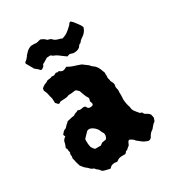

<svg xmlns="http://www.w3.org/2000/svg" viewBox="-177 -834 895 969"><g transform="rotate(-30 270.5 -349.0)"><path d="M422 -664Q415 -640 397 -627Q390 -622 383 -617Q376 -612 371 -605Q369 -601 367 -601Q361 -600 357.5 -595Q354 -590 350 -585Q342 -579 333.5 -577Q325 -575 314 -575Q307 -576 294 -581Q286 -579 277 -576Q274 -579 271 -581Q268 -583 265 -585Q254 -593 243 -601.5Q232 -610 218 -615Q215 -616 212 -619Q209 -622 207 -623Q201 -624 195.5 -623Q190 -622 185 -623Q180 -620 176 -617Q172 -614 167 -612Q161 -607 152 -604Q151 -600 149.5 -597.5Q148 -595 146 -592Q142 -588 138 -585.5Q134 -583 128 -583L115 -596Q113 -598 110 -600Q107 -602 102 -606L77 -650Q78 -652 78 -654Q78 -656 79 -657Q90 -664 100 -677Q102 -682 105.5 -685Q109 -688 112 -692Q125 -708 145 -714Q151 -714 158.5 -714.5Q166 -715 174 -713Q176 -713 177.5 -713.5Q179 -714 182 -714Q186 -715 190 -716Q194 -717 198 -718Q203 -719 206.5 -717Q210 -715 214 -713Q219 -711 223 -707.5Q227 -704 232 -699Q238 -698 251 -693Q261 -679 281 -674Q287 -673 292 -671Q297 -669 301 -667Q319 -671 333.5 -681.5Q348 -692 361 -705Q366 -709 369 -714.5Q372 -720 377 -721Q382 -720 384.5 -716.5Q387 -713 391 -710Q399 -699 407.5 -688.5Q416 -678 422 -664ZM501 -91Q500 -87 498.5 -83.5Q497 -80 496 -76Q494 -70 486 -66Q482 -62 477.5 -57Q473 -52 469 -47Q468 -44 463 -41Q449 -33 439 -14Q439 -14 439 -13.5Q439 -13 438 -12Q427 3 411 -5Q396 -10 384 -20Q378 -26 371 -30.5Q364 -35 359 -43Q355 -46 349.5 -50Q344 -54 339 -56Q331 -54 330 -51Q328 -47 325.5 -42Q323 -37 321 -32Q312 -26 302 -16Q295 -16 292 -10.5Q289 -5 283 -3H261Q251 -2 246 0Q241 2 230 10Q228 9 223 9Q212 7 202 10Q192 13 185 22Q184 23 181 23Q172 21 161.5 18.5Q151 16 141 12Q137 7 132.5 1.5Q128 -4 122 -8Q118 -10 116.5 -13Q115 -16 113 -18Q109 -20 105.5 -21.5Q102 -23 100 -24Q97 -26 95 -28Q91 -33 85.5 -37.5Q80 -42 75 -46Q70 -50 66.5 -55Q63 -60 59 -64Q58 -66 57.5 -66.5Q57 -67 56 -68Q54 -76 51 -84.5Q48 -93 47 -101Q47 -104 46 -106.5Q45 -109 44 -112Q42 -118 44 -123Q46 -129 44 -135Q42 -141 46 -147Q47 -149 46.5 -151.5Q46 -154 46 -155Q45 -159 44.5 -162Q44 -165 44 -169Q44 -172 42.5 -174.5Q41 -177 39 -179Q42 -187 45 -194.5Q48 -202 49 -210Q51 -216 54 -220.5Q57 -225 67 -232L63 -239Q63 -241 62.5 -242.5Q62 -244 62 -245Q67 -251 72 -256.5Q77 -262 85 -265Q88 -265 90 -267Q93 -270 96 -273.5Q99 -277 103 -281Q107 -283 110 -286.5Q113 -290 115 -292Q126 -294 134 -296.5Q142 -299 154 -300Q155 -300 155.5 -300.5Q156 -301 158 -301Q163 -306 172 -308.5Q181 -311 186 -315Q189 -314 191.5 -313Q194 -312 198 -311Q205 -311 212.5 -313Q220 -315 229 -312Q230 -310 231 -309Q232 -308 233 -306Q237 -296 248 -296Q251 -296 254 -296Q257 -296 260 -297Q262 -297 265 -300Q268 -303 268 -306Q267 -311 266 -315Q265 -319 263 -323Q265 -327 265.5 -331Q266 -335 267 -338Q266 -340 266 -341.5Q266 -343 265 -344Q257 -355 253 -367.5Q249 -380 244 -393L235 -402Q229 -409 220 -407Q202 -404 186 -404Q182 -404 181 -402Q170 -398 158.5 -398Q147 -398 135 -397Q132 -396 129.5 -394Q127 -392 123 -390Q117 -391 114 -395.5Q111 -400 106 -404V-414Q106 -422 105 -430Q104 -438 101 -445Q101 -446 100.5 -447.5Q100 -449 100 -450Q99 -458 96.5 -466Q94 -474 90 -482Q88 -484 88.5 -486.5Q89 -489 90 -498Q96 -504 108 -511Q113 -513 118.5 -515Q124 -517 128 -521Q135 -523 143 -523.5Q151 -524 158 -528Q161 -527 165 -527Q169 -527 173 -527Q175 -528 181 -532Q187 -535 192 -532.5Q197 -530 202 -534Q206 -531 210 -529Q221 -521 235 -528Q237 -529 240.5 -530.5Q244 -532 246 -534Q252 -530 258 -527.5Q264 -525 270 -522Q276 -520 283 -517.5Q290 -515 297 -513Q307 -510 320 -505Q327 -500 333.5 -495Q340 -490 347 -485Q353 -481 355 -477Q360 -471 365.5 -467.5Q371 -464 376 -459Q385 -449 390 -437.5Q395 -426 399 -414Q401 -410 400 -405.5Q399 -401 400 -396Q401 -392 400 -387Q399 -382 400 -377Q402 -373 402.5 -368.5Q403 -364 404 -359Q412 -344 413 -339Q414 -334 411 -320Q412 -315 413 -310Q414 -305 415 -300Q415 -296 414.5 -292.5Q414 -289 414 -284Q414 -278 414.5 -272.5Q415 -267 414 -261Q412 -245 415 -228.5Q418 -212 423 -197Q424 -193 424 -189.5Q424 -186 425 -183Q427 -180 428 -177.5Q429 -175 430 -173Q435 -166 440.5 -159.5Q446 -153 452 -146Q454 -145 462 -143Q465 -140 468 -132Q468 -132 469 -131.5Q470 -131 471 -130Q478 -126 485 -122Q492 -118 497 -110Q498 -106 499 -101Q500 -96 501 -91ZM243 -150Q241 -153 239 -156Q237 -159 236 -162Q229 -184 207 -198Q201 -200 199 -202Q181 -208 171 -195Q165 -189 159 -182.5Q153 -176 147 -170Q145 -146 150 -123Q152 -119 154 -116Q156 -113 159 -109Q163 -103 167 -102H199Q204 -105 206.5 -107.5Q209 -110 212 -112Q217 -113 222 -113.5Q227 -114 231 -115Q237 -115 238 -118Q249 -134 243 -150Z"/></g></svg>

Font: Daruma Drop One
Style: Regular
Weight: 400
Designer: Maniackers Design
Version: Version 1.000